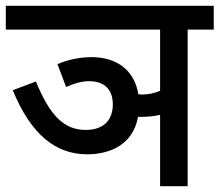

<svg xmlns="http://www.w3.org/2000/svg" viewBox="-21 -642 757 662"><path d="M177 -421 207 -342C234 -354 258 -362 287 -362C334 -362 368 -338 368 -282C368 -227 335 -194 275 -194C200 -194 151 -243 103 -361L23 -331C87 -175 173 -110 280 -110C352 -110 437 -139 455 -239C457 -239 459 -239 461 -239C487 -239 510 -241 531 -246V0H626V-540H716V-622H-1V-540H531V-329C513 -321 492 -316 468 -316C464 -316 460 -317 456 -317C443 -399 382 -445 295 -445C256 -445 215 -437 177 -421Z"/></svg>

Font: Noto Sans Devanagari SemiCondensed Medium
Style: Regular
Weight: 500
Width: 4
Designer: Jelle Bosma - Monotype Design Team
Foundry: Monotype Imaging Inc.
Version: Version 2.004